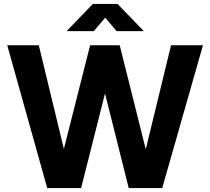

<svg xmlns="http://www.w3.org/2000/svg" viewBox="-20 -960 1073 980"><path d="M221 0 17 -729H178L306 -200L440 -729H591L724 -198L853 -729H1016L808 0H637L516 -483L394 0ZM320 -801 454 -940H580L714 -801H575L517 -870L459 -801Z"/></svg>

Font: BDO Grotesk
Style: Bold
Weight: 700
Designer: Deni Anggara
Foundry: Lokal Container
Version: Version 2.000